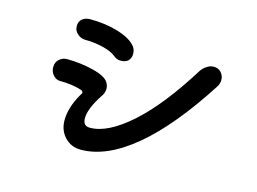

<svg xmlns="http://www.w3.org/2000/svg" viewBox="-83 -800 1166 871"><g transform="rotate(15 500.0 -364.5)"><path d="M390 -523Q369 -540 328 -550Q287 -560 243 -560Q224 -560 207.5 -574.5Q191 -589 191 -610Q191 -633 206 -644.5Q221 -656 241 -656Q310 -656 368.5 -639.5Q427 -623 455 -594Q471 -578 471 -554Q471 -533 457 -520Q445 -510 422 -510Q405 -510 390 -523ZM248 -184Q248 -243 287 -311Q294 -320 294 -326Q292 -333 283 -336Q239 -350 182 -350Q164 -350 150 -365.5Q136 -381 136 -403Q136 -426 151.5 -440Q167 -454 188 -454Q250 -454 311 -439Q372 -424 387 -398Q395 -384 395 -369Q395 -350 381 -331Q335 -261 335 -217Q335 -198 343 -189Q351 -180 368 -180Q451 -180 558.5 -275.5Q666 -371 783 -559Q792 -572 807.5 -582.5Q823 -593 840 -593Q862 -593 875 -578Q888 -563 888 -543Q888 -527 879 -512Q739 -294 606.5 -183.5Q474 -73 353 -73Q308 -73 278 -104.5Q248 -136 248 -184Z"/></g></svg>

Font: Tsukimi Rounded SemiBold
Style: Regular
Weight: 600
Designer: Takashi Funayama
Foundry: Takashi Funayama
Version: Version 1.032; ttfautohint (v1.8.3)